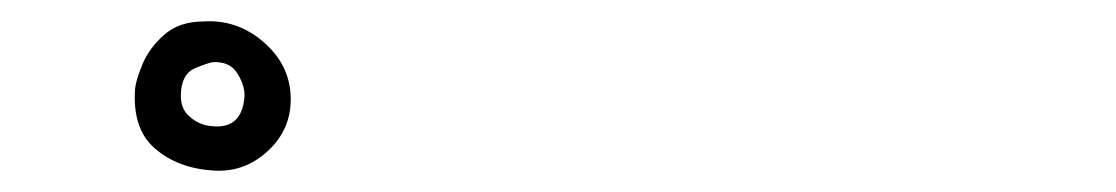

<svg xmlns="http://www.w3.org/2000/svg" viewBox="-20 -805 1040 179"><path d="M251 -715Q252 -685 230 -664.5Q208 -644 179 -646Q146 -648 124.5 -666.5Q103 -685 106 -723Q107 -731 113 -745.5Q119 -760 133 -772.5Q147 -785 170 -785Q201 -787 225.5 -766Q250 -745 251 -715ZM173 -688Q206 -682 208 -716Q208 -726 201 -737Q194 -748 178 -747Q173 -746 162 -741.5Q151 -737 149 -722Q147 -706 155 -698Q163 -690 173 -688Z"/></svg>

Font: Potta One
Style: Regular
Weight: 400
Designer: 108,108go
Foundry: Font Zone 108
Version: Version 1.000